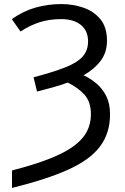

<svg xmlns="http://www.w3.org/2000/svg" viewBox="-20 -744 615 944"><path d="M39 180V94Q152 65 227 35Q302 5 345.5 -28Q389 -61 408 -99Q427 -137 427 -182Q427 -242 396.5 -277Q366 -312 313 -338Q278 -325 240 -314.5Q202 -304 162 -294L145 -364Q240 -389 299 -412Q358 -435 385.5 -465Q413 -495 413 -541Q413 -592 378 -621Q343 -650 281 -650Q222 -650 174 -634.5Q126 -619 81 -589L38 -650Q95 -690 155.5 -707Q216 -724 282 -724Q338 -724 389.5 -706.5Q441 -689 473.5 -649.5Q506 -610 506 -544Q506 -486 474.5 -444.5Q443 -403 391 -374Q425 -358 454.5 -333Q484 -308 502.5 -271.5Q521 -235 521 -182Q521 -89 471.5 -23.5Q422 42 315.5 90Q209 138 39 180Z"/></svg>

Font: Noto IKEA Arabic
Style: Regular
Weight: 400
Designer: Monotype Design Team
Foundry: Monotype Imaging Inc.
Version: Version 1.200